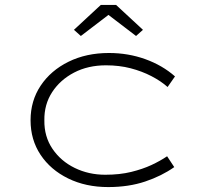

<svg xmlns="http://www.w3.org/2000/svg" viewBox="-20 -749 834 779"><path d="M419 10Q328 10 256.5 -25Q185 -60 144.5 -121Q104 -182 104 -261Q104 -340 145 -401.5Q186 -463 258 -498.5Q330 -534 422 -534Q500 -534 569.5 -509Q639 -484 690 -439L660 -396Q633 -420 594.5 -440Q556 -460 510 -472Q464 -484 410 -484Q337 -484 280.5 -454.5Q224 -425 191.5 -375Q159 -325 160 -261Q159 -195 193 -145Q227 -95 283.5 -67.5Q340 -40 407 -40Q466 -40 512.5 -51.5Q559 -63 594.5 -79.5Q630 -96 658 -115L687 -71Q636 -35 569 -12.5Q502 10 419 10ZM308 -603 280 -628 389 -729H451L560 -628L532 -603L405 -700H435Z"/></svg>

Font: Lexend Tera ExtraLight
Style: Regular
Weight: 250
Designer: Bonnie Shaver-Troup, Thomas Jockin
Foundry: Lexend
Version: Version 1.007